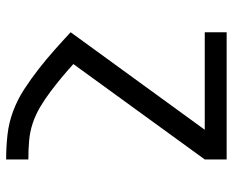

<svg xmlns="http://www.w3.org/2000/svg" viewBox="-88 -472 775 640"><g transform="rotate(90 300.0 -152.5)"><path d="M511 215Q470 215 429.5 210.5Q389 206 350.5 191.5Q312 177 277.5 154.5Q243 132 211 107Q179 82 148.5 55Q118 28 88 0L413 -447H88V-520H512V-447L194 -9Q216 11 239.5 30.5Q263 50 287 68Q311 86 337 101.5Q363 117 391.5 126.5Q420 136 450.5 138.5Q481 141 511 141H512V215Z"/></g></svg>

Font: Nova Nerd Font
Style: Regular
Weight: 400
Designer: Belleve Invis
Foundry: Belleve Invis
Version: Version 24.1.4; ttfautohint (v1.8.4);Nerd Fonts 3.1.1